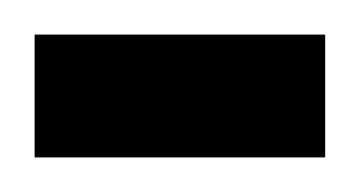

<svg xmlns="http://www.w3.org/2000/svg" viewBox="-24 -91 208 111"><path d="M164 -71V0H-4V-71Z"/></svg>

Font: Almarai
Style: Regular
Weight: 400
Designer: Boutros International 2019
Foundry: Created by Boutros International 2019
Version: Version 1.10